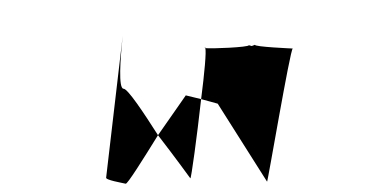

<svg xmlns="http://www.w3.org/2000/svg" viewBox="-20 -446 892 463"><path d="M283 -426C283 -426 280 -396 276 -360ZM276 -360 236 -18C233 -12 275 -5 283 -3C287 -1 325 -62 361 -120C326 -175 288 -232 278 -232C265 -232 270 -304 276 -360ZM361 -120C402 -67 439 -16 439 -16C441 -14 455 -117 465 -207L428 -216C427 -214 395 -169 361 -120ZM475 -332V-330C473 -330 474 -332 475 -332ZM475 -330C478 -323 473 -269 465 -207L505 -196L624 -8C625 -3 680 -329 686 -329C686 -329 592 -333 595 -338L587 -335L580 -337C581 -332 487 -328 475 -330Z"/></svg>

Font: Ampere
Style: SCExtIta
Weight: 400
Version: Version 1